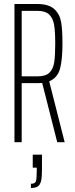

<svg xmlns="http://www.w3.org/2000/svg" viewBox="-20 -708 371 956"><path d="M265 0 190 -295Q184 -294 170 -294H88V0H52V-688H166Q223 -688 250.5 -662.5Q278 -637 284.5 -597.5Q291 -558 291 -491Q291 -412 279 -366.5Q267 -321 225 -303L302 0ZM255 -491Q255 -551 249.5 -584Q244 -617 225 -635.5Q206 -654 165 -654H88V-328H169Q208 -328 226.5 -346.5Q245 -365 250 -398Q255 -431 255 -491ZM163 144V127H143V62H189V137Q189 174 184.5 193Q180 212 168.5 220Q157 228 134 228V207Q154 207 158.5 195.5Q163 184 163 144Z"/></svg>

Font: Saira Ultra Condensed Thin
Style: Regular
Weight: 100
Width: 1
Designer: Hector Gatti with collaboration of the Omnibus-Type team
Foundry: Omnibus-Type
Version: Version 1.001; ttfautohint (v1.8)